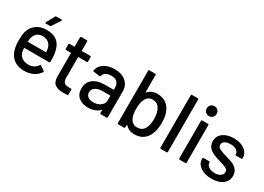

<svg xmlns="http://www.w3.org/2000/svg" viewBox="-12 -1431 2966 2155"><g transform="rotate(30 1471.5 -354.0)"><path d="M481.9 -317.9Q486.3 -277.3 484.9 -226.1Q484.9 -215.8 475.1 -215.8H155.8Q151.9 -215.8 151.9 -211.9Q151.9 -180.2 158.2 -160.2Q169.4 -120.1 203.1 -97.7Q236.8 -75.2 287.1 -75.2Q360.8 -75.2 400.9 -136.2Q405.8 -147.5 414.1 -139.2L471.2 -101.1Q478.5 -95.2 474.1 -87.9Q446.3 -42.5 394.5 -16.8Q342.8 8.8 277.8 8.8Q205.6 8.8 155.3 -22.7Q105 -54.2 80.1 -113.8Q56.2 -171.9 56.2 -256.8Q56.2 -329.1 66.9 -368.2Q85 -437.5 138.9 -477.3Q192.9 -517.1 270 -517.1Q369.1 -517.1 419.7 -467.5Q470.2 -418 481.9 -317.9ZM270 -434.1Q228 -434.1 199.7 -412.8Q171.4 -391.6 161.1 -355Q153.3 -330.6 151.9 -298.8Q151.9 -294.9 155.8 -294.9H384.8Q389.2 -294.9 389.2 -298.8Q387.7 -329.1 382.8 -348.1Q372.6 -387.7 343 -410.9Q313.5 -434.1 270 -434.1ZM278.8 -573.2H226.1Q220.2 -573.2 217.5 -576.7Q214.8 -580.1 217.8 -585L276.9 -692.9Q279.8 -700.2 289.1 -700.2H356Q361.8 -700.2 363.3 -696.8Q364.7 -693.4 361.8 -688L291 -580.1Q287.1 -573.2 278.8 -573.2Z M849.6 -499V-439.9Q849.6 -430.2 839.8 -430.2H731.9Q728 -430.2 728 -425.8V-161.1Q728 -119.1 746.6 -100.6Q765.1 -82 805.7 -82H835Q844.7 -82 844.7 -71.8V-9.8Q844.7 0 835 0Q793 2 788.6 2Q709.5 2 672.6 -26.6Q635.7 -55.2 635.7 -127V-425.8Q635.7 -430.2 631.8 -430.2H570.8Q561 -430.2 561 -439.9V-499Q561 -508.8 570.8 -508.8H631.8Q635.7 -508.8 635.7 -513.2V-630.9Q635.7 -641.1 646 -641.1H717.8Q728 -641.1 728 -630.9V-513.2Q728 -508.8 731.9 -508.8H839.8Q849.6 -508.8 849.6 -499Z M1153.3 -517.1Q1246.1 -517.1 1300.3 -469.7Q1354.5 -422.4 1354.5 -348.1V-9.8Q1354.5 0 1344.2 0H1268.6Q1258.3 0 1258.3 -9.8V-45.9Q1258.3 -51.3 1253.4 -47.9Q1199.2 7.8 1106.4 7.8Q1029.3 7.8 982.4 -31Q935.5 -69.8 935.5 -143.1Q935.5 -221.2 990.2 -265.6Q1044.9 -310.1 1142.6 -310.1H1254.4Q1258.3 -310.1 1258.3 -314V-340.8Q1258.3 -385.7 1232.2 -409.9Q1206.1 -434.1 1155.3 -434.1Q1113.8 -434.1 1087.2 -417.7Q1060.5 -401.4 1054.7 -373Q1051.8 -362.3 1042.5 -363.8L961.4 -375Q951.2 -376.5 952.6 -382.8Q960.9 -442.9 1015.9 -480Q1070.8 -517.1 1153.3 -517.1ZM1127.4 -73.2Q1181.6 -73.2 1220 -101.6Q1258.3 -129.9 1258.3 -171.9V-231Q1258.3 -234.9 1254.4 -234.9H1160.6Q1100.6 -234.9 1065.9 -211.9Q1031.2 -189 1031.2 -147.9Q1031.2 -112.3 1057.4 -92.8Q1083.5 -73.2 1127.4 -73.2Z M1895 -377Q1911.1 -328.1 1911.1 -255.9Q1911.1 -178.7 1892.1 -127.9Q1870.1 -62 1822.3 -27.1Q1774.4 7.8 1703.1 7.8Q1631.8 7.8 1585.9 -44.9Q1584 -46.9 1582.5 -46.1Q1581.1 -45.4 1581.1 -43V-9.8Q1581.1 0 1571.3 0H1495.1Q1484.9 0 1484.9 -9.8V-689.9Q1484.9 -700.2 1495.1 -700.2H1571.3Q1581.1 -700.2 1581.1 -689.9V-466.8Q1581.1 -464.4 1582.5 -463.6Q1584 -462.9 1585.9 -464.8Q1607.4 -489.7 1638.4 -503.4Q1669.4 -517.1 1703.1 -517.1Q1776.9 -517.1 1825.2 -480.7Q1873.5 -444.3 1895 -377ZM1789.1 -129.9Q1814 -174.8 1814 -253.9Q1814 -335.9 1782.2 -386.2Q1753.9 -434.1 1692.9 -434.1Q1636.2 -434.1 1607.9 -382.8Q1582 -336.4 1582 -254.9Q1582 -171.9 1606 -128.9Q1635.7 -75.2 1693.8 -75.2Q1761.2 -75.2 1789.1 -129.9Z M2122.6 0H2046.9Q2036.6 0 2036.6 -9.8V-689.9Q2036.6 -700.2 2046.9 -700.2H2122.6Q2132.8 -700.2 2132.8 -689.9V-9.8Q2132.8 0 2122.6 0Z M2375.5 -606.9Q2357.4 -588.9 2329.6 -588.9Q2301.8 -588.9 2283.7 -606.9Q2265.6 -625 2265.6 -652.8Q2265.6 -680.7 2283.7 -698.7Q2301.8 -716.8 2329.6 -716.8Q2357.4 -716.8 2375.5 -698.7Q2393.6 -680.7 2393.6 -652.8Q2393.6 -625 2375.5 -606.9ZM2365.7 -1H2289.6Q2279.8 -1 2279.8 -11.2V-499Q2279.8 -508.8 2289.6 -508.8H2365.7Q2375.5 -508.8 2375.5 -499V-11.2Q2375.5 -1 2365.7 -1Z M2705.6 5.9Q2614.7 5.9 2559.6 -33.4Q2504.4 -72.8 2504.4 -130.9V-142.1Q2504.4 -151.9 2514.6 -151.9H2586.4Q2596.7 -151.9 2596.7 -142.1V-137.2Q2596.7 -108.9 2627.4 -87.9Q2658.2 -66.9 2704.6 -66.9Q2749.5 -66.9 2777.6 -86.4Q2805.7 -106 2805.7 -136.2Q2805.7 -165.5 2779.8 -180.2Q2755.4 -192.9 2695.3 -210Q2634.3 -228 2600.6 -243.2Q2508.3 -282.2 2508.3 -368.2Q2508.3 -434.6 2560.8 -474.4Q2613.3 -514.2 2700.7 -514.2Q2789.6 -514.2 2842.5 -473.4Q2895.5 -432.6 2895.5 -370.1V-367.2Q2895.5 -356.9 2885.7 -356.9H2815.4Q2805.7 -356.9 2805.7 -367.2V-370.1Q2805.7 -399.9 2776.6 -418.9Q2747.6 -438 2699.7 -438Q2654.8 -438 2627.7 -420.9Q2600.6 -403.8 2600.6 -375Q2600.6 -345.7 2627.4 -331.1Q2654.8 -315.4 2712.4 -298.8Q2778.3 -279.8 2809.6 -268.1Q2851.1 -251 2876.2 -219.5Q2901.4 -188 2901.4 -142.1Q2901.4 -74.2 2848.1 -34.2Q2794.9 5.9 2705.6 5.9Z"/></g></svg>

Font: Gruenseis Font Medium
Style: Regular
Weight: 500
Designer: Jeremy Tribby
Foundry: Tribby Type
Version: Version 1.408;Glyphs 3.1.2 (3151)